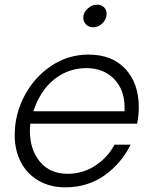

<svg xmlns="http://www.w3.org/2000/svg" viewBox="-20 -793 657 823"><path d="M43 -214Q43 -303 85 -382.5Q127 -462 199.5 -510.5Q272 -559 359 -559Q461 -559 518 -497Q575 -435 575 -332Q575 -300 568 -263H110Q108 -243 108 -233Q108 -152 151 -100Q194 -48 270 -48Q335 -48 388.5 -83Q442 -118 471 -173H540Q500 -92 427.5 -41Q355 10 260 10Q195 10 145.5 -18.5Q96 -47 69.5 -98Q43 -149 43 -214ZM514 -316V-332Q514 -409 468.5 -455Q423 -501 350 -501Q290 -501 239.5 -471.5Q189 -442 156 -388Q136 -356 123 -316ZM337 -718Q337 -739 355.5 -756Q374 -773 396 -773Q414 -773 425.5 -762Q437 -751 437 -734Q437 -711 419.5 -693.5Q402 -676 379 -676Q361 -676 349 -688Q337 -700 337 -718Z"/></svg>

Font: Open Sauce One Light Italic
Style: Regular
Weight: 300
Italic angle: -10°
Designer: Alfredo Marco Pradil
Foundry: Creative Sauce Fz LLC
Version: Version 1.477